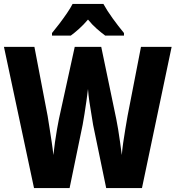

<svg xmlns="http://www.w3.org/2000/svg" viewBox="-23 -951 888 971"><path d="M845 -714 695 0H514L448 -319Q445 -340 439.5 -371.5Q434 -403 429 -437Q424 -471 422 -501Q419 -477 414.5 -443Q410 -409 404.5 -376Q399 -343 395 -320L329 0H149L-3 -714H151L218 -364Q222 -339 227.5 -304Q233 -269 238.5 -232.5Q244 -196 247 -167Q250 -197 255 -232Q260 -267 265.5 -298.5Q271 -330 275 -349L355 -714H489L565 -349Q569 -329 574.5 -297Q580 -265 584.5 -230.5Q589 -196 593 -167Q595 -194 600 -229Q605 -264 611 -299.5Q617 -335 622 -364L690 -714ZM500 -931Q518 -898 546.5 -858.5Q575 -819 604 -784V-771H509Q490 -785 466.5 -805.5Q443 -826 422 -852Q399 -825 376 -804.5Q353 -784 335 -771H240V-784Q256 -803 276.5 -830Q297 -857 315.5 -884Q334 -911 344 -931Z"/></svg>

Font: Noto Sans Kannada Condensed ExtraBold
Style: Regular
Weight: 800
Width: 3
Designer: Jelle Bosma - Monotype Design Team
Foundry: Monotype Imaging Inc.
Version: Version 2.005; ttfautohint (v1.8.4.7-5d5b)